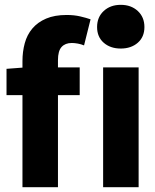

<svg xmlns="http://www.w3.org/2000/svg" viewBox="-20 -775 640 795"><path d="M73 0V-381H7V-490L73 -495V-522Q73 -561 82.5 -596Q92 -631 114 -657Q136 -683 171 -698Q206 -713 256 -713Q287 -713 312.5 -707Q338 -701 355 -695L328 -587Q316 -592 302.5 -594.5Q289 -597 277 -597Q250 -597 235 -580.5Q220 -564 220 -526V-496H310V-381H220V0ZM407 0V-496H554V0ZM480 -574Q437 -574 409.5 -598Q382 -622 382 -663Q382 -704 409.5 -729.5Q437 -755 480 -755Q523 -755 550.5 -729.5Q578 -704 578 -663Q578 -622 550.5 -598Q523 -574 480 -574Z"/></svg>

Font: Source Code Pro
Style: Bold
Weight: 700
Monospace: yes
Designer: Paul D. Hunt, Teo Tuominen
Foundry: Adobe Systems Incorporated
Version: Version 2.030;PS 1.000;hotconv 16.6.51;makeotf.lib2.5.65220